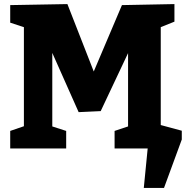

<svg xmlns="http://www.w3.org/2000/svg" viewBox="-20 -727 924 940"><path d="M834 -621 767 -594V-109L834 -86V0H541V-86L607 -108V-467L473 -183L365 -178L236 -468V-108L304 -86V0H30V-86L97 -109V-594L30 -616V-702L310 -707L439 -377L577 -702L834 -707ZM670 -141 870 -87V-44L783 193H684L703 0H670Z"/></svg>

Font: Bitter ExtraBold
Style: Regular
Weight: 800
Designer: Sol Matas, and Bitter project Authors
Foundry: Sol Matas
Version: Version 2.001